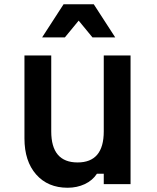

<svg xmlns="http://www.w3.org/2000/svg" viewBox="-20 -866 740 903"><path d="M594 -605V0H468V-49H436Q415 -17 378.5 0Q342 17 298 17Q205 17 150 -45.5Q95 -108 95 -215V-605H221V-248Q221 -102 345 -102Q468 -102 468 -248V-605ZM178 -690 279 -846H421L522 -690H415L350 -769L285 -690Z"/></svg>

Font: Martian Mono Medium
Style: Regular
Weight: 500
Monospace: yes
Designer: Roman Shamin
Foundry: Evil Martians
Version: Version 1.000; ttfautohint (v1.8.4.7-5d5b)